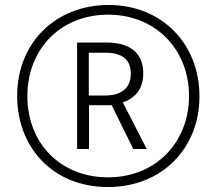

<svg xmlns="http://www.w3.org/2000/svg" viewBox="-20 -743 870 772"><path d="M414 9C630 9 782 -145 782 -356C782 -563 635 -723 416 -723C209 -723 49 -576 49 -357C49 -153 190 9 414 9ZM414 -30C223 -30 90 -167 90 -357C90 -544 222 -684 415 -684C607 -684 740 -543 740 -357C740 -174 610 -30 414 -30ZM290 -144H338V-320H429L516 -144H570L474 -331C523 -349 556 -384 556 -448C556 -533 499 -572 408 -572H290ZM403 -359H337V-531H404C468 -531 506 -506 506 -447C506 -385 463 -359 403 -359Z"/></svg>

Font: Noto Sans Khmer UI ExtraCondensed Light
Style: Regular
Weight: 300
Width: 2
Designer: Danh Hong and the Monotype Design Team
Foundry: Monotype Imaging Inc.
Version: Version 2.002